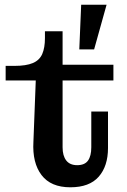

<svg xmlns="http://www.w3.org/2000/svg" viewBox="-20 -785 539 816"><path d="M279 11Q196 11 156.5 -41Q117 -93 122 -182L132 -443H4V-505H42Q91 -505 119.5 -517Q148 -529 159.5 -555.5Q171 -582 171 -623V-652H246V-159Q246 -123 261.5 -103Q277 -83 308 -83Q340 -83 354 -102.5Q368 -122 368 -159V-311H439V-156Q439 -79 399.5 -34Q360 11 279 11ZM246 -443V-510H462V-443ZM317 -575 325 -765H433L380 -575Z"/></svg>

Font: Montagu Slab 120pt Medium
Style: Regular
Weight: 500
Designer: Florian Karsten
Foundry: Florian Karsten
Version: Version 1.000